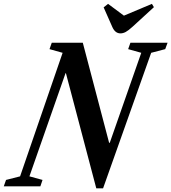

<svg xmlns="http://www.w3.org/2000/svg" viewBox="-71 -988 908 1018"><path d="M439.5 10.5 278.5 -600H276.5L85 -53L154.5 -34L143 0H-51L-39 -34L35.5 -53L261 -708L191.5 -727.5L203.5 -761.5H368L507.5 -231H511L678 -708L608.5 -727.5L620.5 -761.5H817.5L805 -727.5L730.5 -708L475.5 10.5ZM567.5 -811Q539 -811 524 -846L478.5 -949L502 -967.5L586 -905L734.5 -967.5L745 -950L631.5 -846Q609.5 -826 595.5 -818.5Q581.5 -811 567.5 -811Z"/></svg>

Font: Libre Caslon Condensed Bold
Style: Italic
Weight: 700
Italic angle: -22.583°
Designer: Pablo Impallari, Rodrigo Fuenzalida, Katja Schimmel, Ertekin Erdin
Foundry: Pablo Impallari, Rodrigo Fuenzalida
Version: Version 2.000; ttfautohint (v1.8.4.7-5d5b);gftools[0.9.33]